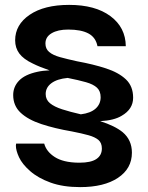

<svg xmlns="http://www.w3.org/2000/svg" viewBox="-20 -730 605 786"><path d="M161 -142Q170 -109 204.5 -87Q239 -65 300 -64Q303 -64 306 -64Q352 -64 374.5 -79Q397 -94 397 -122Q397 -145 383 -157Q369 -169 342 -176.5Q315 -184 274 -192Q204 -204 149.5 -222Q95 -240 64.5 -268.5Q34 -297 34 -341Q34 -375 58 -400Q82 -425 133 -436Q155 -441 183 -442Q142 -456 114 -470Q76 -488 59 -511Q42 -534 42 -565Q42 -629 101.5 -669.5Q161 -710 263 -710Q370 -710 432 -664Q494 -618 495 -541H379Q372 -577 342 -593Q312 -609 259 -609Q217 -609 191.5 -594Q166 -579 166 -552Q166 -530 181.5 -517Q197 -504 226 -496Q255 -488 296 -479Q362 -467 414 -450Q466 -433 495.5 -405Q525 -377 525 -330Q525 -283 478 -256Q447 -237 390 -234Q450 -215 482 -189Q520 -157 520 -105Q520 -40 463 -2Q406 36 308 36Q238 36 187 17.5Q136 -1 103.5 -29.5Q71 -58 58 -86Q45 -114 45 -134Q45 -138 46 -142ZM167 -345Q167 -322 184.5 -307.5Q202 -293 234.5 -282.5Q267 -272 311 -262Q351 -267 371.5 -285.5Q392 -304 392 -332Q392 -357 377 -371Q362 -385 332 -393.5Q302 -402 257 -411Q214 -407 190.5 -389.5Q167 -372 167 -345Z"/></svg>

Font: Syne Modified
Style: Bold
Weight: 700
Designer: Lucas Descroix
Foundry: Bonjour Monde
Version: Version 2.200